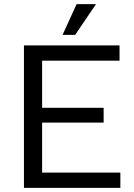

<svg xmlns="http://www.w3.org/2000/svg" viewBox="-20 -910 649 930"><path d="M96 -690H559V-616H184V-388H482V-316H184V-74H563V0H96ZM351 -890H445L344 -741H283Z"/></svg>

Font: Mozilla Text BETA
Style: Regular
Weight: 400
Designer: Studio DRAMA
Foundry: Studio DRAMA
Version: Version 0.100